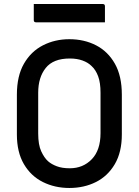

<svg xmlns="http://www.w3.org/2000/svg" viewBox="-20 -915 690 955"><path d="M325 -720Q399 -720 458 -689.5Q517 -659 551.5 -598Q586 -537 586 -444V-246Q586 -158 551 -98.5Q516 -39 457 -9.5Q398 20 325 20Q253 20 193.5 -9.5Q134 -39 99 -98.5Q64 -158 64 -246V-444Q64 -537 99 -598Q134 -659 193.5 -689.5Q253 -720 325 -720ZM170 -251Q170 -195 185 -162.5Q200 -130 219 -113Q236 -98 262.5 -88Q289 -78 327 -78Q393 -78 436.5 -123Q480 -168 480 -253V-454Q480 -504 468 -536Q456 -568 435 -587Q418 -604 390.5 -614Q363 -624 327 -624Q245 -624 207.5 -577Q170 -530 170 -454ZM148 -895H491Q502 -895 502 -884V-804H159Q148 -804 148 -815Z"/></svg>

Font: Recursive Sn Lnr St Med
Style: Regular
Weight: 500
Version: Version 1.085;hotconv 1.1.0;makeotfexe 2.6.0; ttfautohint (v